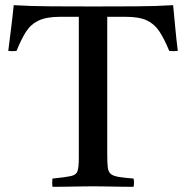

<svg xmlns="http://www.w3.org/2000/svg" viewBox="-20 -722 720 743"><path d="M183 1Q181 -14 183 -31Q233 -36 254 -40.5Q275 -45 280 -60Q285 -75 285 -111V-657H213Q160 -657 129.5 -642.5Q99 -628 80.5 -599Q62 -570 44 -525Q28 -523 12 -525Q18 -573 23.5 -617Q29 -661 33 -702Q98 -698 177 -697.5Q256 -697 341 -697Q427 -697 506.5 -697.5Q586 -698 650 -702Q654 -662 658 -617.5Q662 -573 668 -525Q651 -523 635 -525Q616 -571 597 -600Q578 -629 548.5 -643Q519 -657 466 -657H395V-124Q395 -93 397 -75Q399 -57 408.5 -49Q418 -41 439 -37.5Q460 -34 497 -31Q500 -15 497 1Q476 1 446.5 0.5Q417 0 388 -0.5Q359 -1 339 -1Q320 -1 291.5 -0.5Q263 0 233.5 0.5Q204 1 183 1Z"/></svg>

Font: Tiro Devanagari Sanskrit
Style: Regular
Weight: 400
Designer: Devanagari: John Hudson & Fiona Ross. Latin: John Hudson.
Foundry: Tiro Typeworks Ltd.
Version: Version 1.52